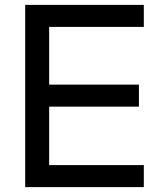

<svg xmlns="http://www.w3.org/2000/svg" viewBox="-20 -765 646 785"><path d="M83 0V-745H568V-655H181V-419H548V-329H181V-90H568V0Z"/></svg>

Font: Pitagon Sans Text Medium
Style: Regular
Weight: 500
Designer: Travis Tran
Foundry: Pitagon
Version: Version 1.000; ttfautohint (v1.8.4.7-5d5b);gftools[0.9.26]